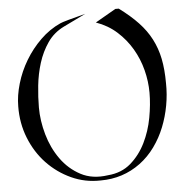

<svg xmlns="http://www.w3.org/2000/svg" viewBox="-57 -867 916 948"><g transform="rotate(-5 401.5 -393.0)"><path d="M766.8 -424.2Q766.8 -492.6 756.1 -545.8Q745.3 -598.9 721.8 -644.2Q698.4 -689.5 660.5 -729.7Q622.6 -770 566.3 -811.6H549.5L447.9 -753.2Q507.4 -732.1 550.8 -692.9Q594.2 -653.7 623.4 -603.9Q652.6 -554.2 667.1 -497.6Q681.6 -441.1 681.6 -385.3Q681.6 -326.8 669.5 -261.3Q657.4 -195.8 629.2 -138.7Q601.1 -81.6 555.3 -41.8Q509.5 -2.1 442.1 3.2Q364.7 14.7 306.6 -16.1Q248.4 -46.8 209.2 -101.8Q170 -156.8 150.5 -225.5Q131.1 -294.2 131.1 -359.5Q131.1 -409.5 137.1 -467.4Q143.2 -525.3 160 -578.9Q176.8 -632.6 207.6 -677.4Q238.4 -722.1 288.9 -746.8L399.5 -800.5Q290 -772.6 273.2 -764.7Q218.4 -740 173.7 -696.3Q128.9 -652.6 96.8 -598.9Q64.7 -545.3 47.4 -486.3Q30 -427.4 30 -374.2Q28.9 -290 58.2 -216.6Q87.4 -143.2 138.9 -88.9Q190.5 -34.7 258.7 -3.4Q326.8 27.9 404.2 25.8Q514.7 25.8 601.1 -37.9Q643.7 -69.5 675.5 -113.7Q707.4 -157.9 727.6 -208.7Q747.9 -259.5 757.9 -314.5Q767.9 -369.5 766.8 -424.2Z"/></g></svg>

Font: MM Bagan
Style: Regular
Weight: 400
Designer: Khon Soe Zaw Thu
Version: Version 1.00 July 10, 2016, initial release